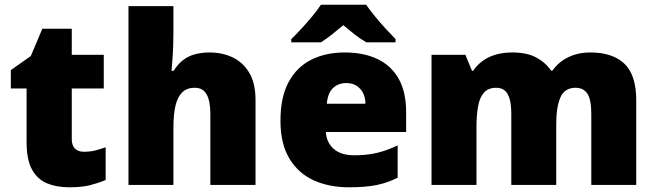

<svg xmlns="http://www.w3.org/2000/svg" viewBox="-20 -786 2788 816"><path d="M337 -141Q363 -141 384.5 -146.5Q406 -152 429 -160V-21Q398 -8 363 1Q328 10 274 10Q220 10 179.5 -7Q139 -24 116 -65.5Q93 -107 93 -182V-410H26V-488L111 -548L160 -664H285V-553H421V-410H285V-195Q285 -168 298.5 -154.5Q312 -141 337 -141Z M717 -652Q717 -591 714 -549Q711 -507 709 -485H718Q736 -514 758.5 -531Q781 -548 809 -555.5Q837 -563 870 -563Q925 -563 969 -542Q1013 -521 1039.5 -476.5Q1066 -432 1066 -360V0H874V-302Q874 -357 858 -385Q842 -413 808 -413Q774 -413 754 -393Q734 -373 725.5 -335.5Q717 -298 717 -243V0H526V-760H717Z M1445 -563Q1526 -563 1584.5 -535Q1643 -507 1674.5 -451Q1706 -395 1706 -310V-225H1365Q1367 -182 1397.5 -154Q1428 -126 1486 -126Q1538 -126 1581 -136Q1624 -146 1670 -168V-31Q1630 -10 1582.5 0Q1535 10 1463 10Q1379 10 1313.5 -19.5Q1248 -49 1210 -112Q1172 -175 1172 -273Q1172 -373 1206.5 -437Q1241 -501 1302.5 -532Q1364 -563 1445 -563ZM1452 -433Q1418 -433 1395.5 -412Q1373 -391 1369 -345H1533Q1533 -370 1523.5 -389.5Q1514 -409 1496 -421Q1478 -433 1452 -433ZM1536 -766Q1552 -743 1574.5 -715.5Q1597 -688 1620.5 -662.5Q1644 -637 1661 -620V-606H1537Q1511 -621 1488 -639Q1465 -657 1439 -679Q1413 -657 1391.5 -640Q1370 -623 1344 -606H1218V-620Q1237 -638 1260.5 -663.5Q1284 -689 1306.5 -716Q1329 -743 1344 -766Z M2489 -563Q2584 -563 2634 -515Q2684 -467 2684 -360V0H2493V-301Q2493 -364 2476 -388.5Q2459 -413 2426 -413Q2380 -413 2362 -372.5Q2344 -332 2344 -258V0H2153V-301Q2153 -341 2146 -365.5Q2139 -390 2125 -401.5Q2111 -413 2089 -413Q2056 -413 2037.5 -393Q2019 -373 2012 -335Q2005 -297 2005 -242V0H1814V-553H1958L1986 -485H1991Q2006 -508 2029 -525.5Q2052 -543 2084 -553Q2116 -563 2157 -563Q2218 -563 2257.5 -542.5Q2297 -522 2322 -486H2328Q2354 -523 2395.5 -543Q2437 -563 2489 -563Z"/></svg>

Font: Noto Sans Thai Black
Style: Regular
Weight: 900
Version: Version 2.001